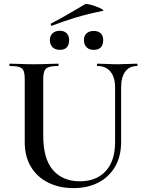

<svg xmlns="http://www.w3.org/2000/svg" viewBox="-20 -952 741 986"><path d="M571 -503Q571 -555 547.5 -584Q524 -613 480 -613Q478 -613 478 -619Q478 -625 480 -625Q505 -625 530.5 -623.5Q556 -622 586 -622Q612 -622 637.5 -623.5Q663 -625 684 -625Q686 -625 686 -619Q686 -613 684 -613Q644 -613 623 -584Q602 -555 602 -503V-223Q602 -150 571.5 -97Q541 -44 486 -15Q431 14 357 14Q284 14 227 -14.5Q170 -43 138.5 -96Q107 -149 107 -222V-544Q107 -573 101.5 -587.5Q96 -602 79.5 -607.5Q63 -613 31 -613Q28 -613 28 -619Q28 -625 31 -625Q56 -625 87.5 -623.5Q119 -622 154 -622Q191 -622 222 -623.5Q253 -625 278 -625Q281 -625 281 -619Q281 -613 278 -613Q245 -613 229 -607Q213 -601 207.5 -586Q202 -571 202 -542V-257Q202 -135 252.5 -78Q303 -21 390 -21Q475 -21 523 -73.5Q571 -126 571 -222ZM247 -820Q243 -819 241 -824.5Q239 -830 242 -831Q292 -857 334.5 -882Q377 -907 418 -931Q423 -933 440 -929Q457 -925 475.5 -918Q494 -911 505 -904.5Q516 -898 507 -896Q429 -880 367.5 -861.5Q306 -843 247 -820ZM287 -696Q264 -696 250 -709.5Q236 -723 236 -747Q236 -768 250 -781Q264 -794 287 -794Q310 -794 322.5 -781Q335 -768 335 -747Q335 -696 287 -696ZM461 -696Q438 -696 424.5 -709.5Q411 -723 411 -747Q411 -768 424.5 -780.5Q438 -793 461 -793Q485 -793 497.5 -780.5Q510 -768 510 -747Q510 -696 461 -696Z"/></svg>

Font: Cormorant Garamond Light SemiBold
Style: Regular
Weight: 600
Version: Version 4.001